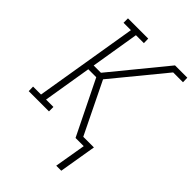

<svg xmlns="http://www.w3.org/2000/svg" viewBox="-268 -847 1160 1160"><g transform="rotate(45 312.5 -267.0)"><path d="M483 201H440L474 0H404L233 -348H165L114 -38H177V0H4L3 -38H71L180 -697H117V-735H290L291 -697H223L172 -387H234L519 -735H624L625 -697H541L271 -368L432 -38H523Z"/></g></svg>

Font: Iosevka Etoile Extralight
Style: Italic
Weight: 200
Italic angle: -9°
Designer: Belleve Invis
Foundry: Belleve Invis
Version: Version 22.1.2; ttfautohint (v1.8.4)